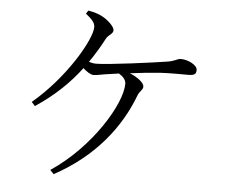

<svg xmlns="http://www.w3.org/2000/svg" viewBox="-55 -841 1110 937"><g transform="rotate(5 500.0 -372.0)"><path d="M241 33C439 -74 556 -228 615 -385C623 -407 640 -414 640 -431C640 -448 610 -473 569 -490C624 -497 681 -503 715 -505C761 -508 823 -507 853 -507C887 -507 892 -517 892 -534C892 -559 845 -581 811 -581C792 -581 786 -568 742 -562C687 -553 458 -522 401 -522C389 -522 378 -524 365 -528C392 -567 416 -607 438 -649C450 -669 471 -674 471 -692C471 -710 436 -742 408 -756C392 -765 366 -773 340 -777L330 -761C360 -737 376 -721 376 -699C376 -638 263 -442 104 -309L121 -290C217 -354 286 -422 341 -495C358 -480 378 -466 392 -466C411 -466 435 -473 460 -476L516 -484C537 -471 551 -456 551 -436C551 -338 418 -116 223 14Z"/></g></svg>

Font: Harano Aji Mincho
Style: Regular
Weight: 400
Foundry: Masamichi Hosoda
Version: HaranoAjiMincho-Regular version 20230610;ttx 4.39.4